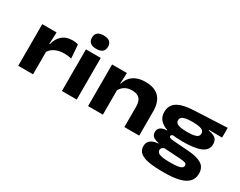

<svg xmlns="http://www.w3.org/2000/svg" viewBox="-102 -1207 2399 1920"><g transform="rotate(30 1098.0 -247.0)"><path d="M232 -251.5 196 -344.5H231Q246.5 -412 291.8 -452.2Q337 -492.5 412 -492.5Q431.5 -492.5 447.5 -490Q463.5 -487.5 476 -483.5L488 -327Q471 -331.5 449.8 -334.2Q428.5 -337 407 -337Q341.5 -337 297.5 -314.2Q253.5 -291.5 232 -251.5ZM65.5 0V-480.5H231L223.5 -311L236.5 -309.5V0Z M570 0V-480.5H741V0ZM655.5 -536Q607.5 -536 585.2 -556.5Q563 -577 563 -612V-614.5Q563 -649.5 585.2 -670Q607.5 -690.5 655.5 -690.5Q703.5 -690.5 726 -670Q748.5 -649.5 748.5 -614.5V-612.5Q748.5 -576.5 726 -556.2Q703.5 -536 655.5 -536Z M1291 0V-239.5Q1291 -270.5 1281.5 -297Q1272 -323.5 1247.2 -339.8Q1222.5 -356 1177 -356Q1139 -356 1111.8 -344.5Q1084.5 -333 1066.5 -314Q1048.5 -295 1038.5 -271.5L1019.5 -356.5H1043Q1052.5 -395 1077.5 -427Q1102.5 -459 1145.5 -478Q1188.5 -497 1251.5 -497Q1323 -497 1369.8 -471.8Q1416.5 -446.5 1439.5 -398Q1462.5 -349.5 1462.5 -280V0ZM872 0V-480.5H1043L1036.5 -327.5L1043 -311V0Z M1867 -165Q1706.5 -165 1633.8 -208Q1561 -251 1561 -328V-331Q1561 -386 1589.5 -420.2Q1618 -454.5 1674.2 -471.8Q1730.5 -489 1814 -492.5L2190 -510V-397L2038.5 -398.5V-392Q2076 -387 2099.5 -375Q2123 -363 2134.5 -343.8Q2146 -324.5 2146 -297.5V-293Q2146 -226.5 2077.8 -195.8Q2009.5 -165 1867 -165ZM1857 78H1865.5Q1915.5 78 1947.5 73.5Q1979.5 69 1994.5 58.5Q2009.5 48 2009.5 31.5V30Q2009.5 11.5 1990.5 4.5Q1971.5 -2.5 1933 -5L1723 -18L1770.5 -23.5Q1753.5 -21.5 1739.5 -15.8Q1725.5 -10 1717.2 -0.5Q1709 9 1709 24V25Q1709 43.5 1725 55.2Q1741 67 1773.5 72.5Q1806 78 1857 78ZM1843 196Q1749 196 1683.8 184.5Q1618.5 173 1584.8 145.5Q1551 118 1551 70V68.5Q1551 39.5 1564.2 19.5Q1577.5 -0.5 1603.8 -12.8Q1630 -25 1668.5 -27.5V-32.5Q1628 -39 1603.8 -56.8Q1579.5 -74.5 1579.5 -108.5V-109.5Q1579.5 -133.5 1590.8 -149.8Q1602 -166 1624 -174.8Q1646 -183.5 1678.5 -184.5V-204L1826 -172L1774.5 -173Q1752 -172.5 1742.2 -167Q1732.5 -161.5 1732.5 -151.5V-151Q1732.5 -138 1748.5 -132.8Q1764.5 -127.5 1801.5 -125L1958 -114Q2064.5 -107 2117.5 -74.2Q2170.5 -41.5 2170.5 30V32Q2170.5 90.5 2134.5 127Q2098.5 163.5 2030 179.8Q1961.5 196 1864 196ZM1857 -271Q1911 -271 1940 -277.8Q1969 -284.5 1980.2 -297Q1991.5 -309.5 1991.5 -326V-329.5Q1991.5 -346 1980.5 -358.5Q1969.5 -371 1940.8 -378.2Q1912 -385.5 1859.5 -385.5H1855.5Q1802.5 -385.5 1773.2 -378.5Q1744 -371.5 1732.8 -359Q1721.5 -346.5 1721.5 -330V-326.5Q1721.5 -310 1733 -297.5Q1744.5 -285 1774 -278Q1803.5 -271 1857 -271Z"/></g></svg>

Font: Anek Latin Expanded
Style: Bold
Weight: 700
Width: 7
Designer: Yesha Goshar
Foundry: Ek Type
Version: Version 1.003